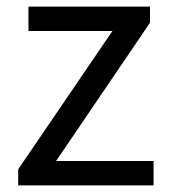

<svg xmlns="http://www.w3.org/2000/svg" viewBox="-20 -563 514 583"><path d="M35.2 0V-48.8L321.3 -468.8H66.4V-543H435.5V-494.1L150.4 -74.2H446.3V0Z"/></svg>

Font: GenYoGothic TW TTF Regular
Style: Regular
Weight: 400
Version: Version 1.300